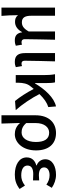

<svg xmlns="http://www.w3.org/2000/svg" viewBox="922 -1526 804 2689"><g transform="rotate(90 1324.5 -182.0)"><path d="M87 200H203C196 117 194 66 193 -34C217 2 249 10 288 10C344 10 394 -22 430 -89H433C443 -19 478 13 545 13C581 13 602 7 621 -1L606 -88C594 -83 582 -81 573 -81C546 -81 529 -93 529 -126C529 -246 535 -407 537 -550H421V-181C377 -103 337 -86 292 -86C228 -86 201 -128 201 -218V-550H87Z M845 13C881 13 902 7 921 -1L906 -88C894 -83 882 -81 872 -81C846 -81 831 -93 831 -126C831 -246 837 -407 840 -550H724V-133C724 -41 754 13 845 13Z M1523 0C1443 -88 1353 -223 1298 -332C1363 -399 1421 -438 1480 -456L1471 -564C1349 -538 1234 -413 1148 -269H1144V-419C1144 -469 1142 -519 1134 -550H1020C1030 -498 1032 -438 1032 -394V0H1139V-30C1140 -105 1152 -162 1188 -205C1201 -222 1214 -237 1226 -252C1277 -153 1342 -53 1395 10Z M1595 200H1711C1709 108 1706 35 1703 -60C1750 -5 1805 13 1860 13C1976 13 2087 -95 2087 -284C2087 -458 1999 -564 1844 -564C1705 -564 1595 -471 1595 -276ZM1837 -82C1794 -82 1750 -93 1704 -147V-279C1704 -403 1765 -468 1839 -468C1930 -468 1969 -397 1969 -282C1969 -153 1910 -82 1837 -82Z M2425 13C2500 13 2559 -3 2627 -54L2579 -129C2530 -90 2484 -77 2437 -77C2349 -77 2299 -110 2299 -164C2299 -217 2339 -245 2418 -245C2446 -245 2475 -244 2507 -242V-328C2480 -326 2457 -324 2435 -324C2359 -324 2325 -353 2325 -398C2325 -447 2372 -474 2434 -474C2482 -474 2526 -458 2566 -429L2611 -505C2559 -541 2495 -564 2429 -564C2313 -564 2211 -516 2211 -413C2211 -363 2240 -313 2297 -293V-288C2234 -271 2185 -230 2185 -153C2185 -48 2288 13 2425 13Z"/></g></svg>

Font: Noto Sans T Chinese Medium
Style: Regular
Weight: 500
Designer: Ryoko NISHIZUKA (kana & ideographs); Paul D. Hunt (Latin, Greek & Cyrillic); Wenlong ZHANG (bopomofo); Sandoll Communica
Foundry: Adobe Systems Incorporated
Version: Version 1.000;PS 1;hotconv 1.0.78;makeotf.lib2.5.61930